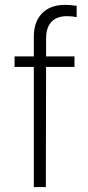

<svg xmlns="http://www.w3.org/2000/svg" viewBox="-20 -759 356 779"><path d="M282.2 -487.3H167L166 0H117.2V-487.3H39.1V-530.3H117.2V-610.4Q117.2 -670.4 150.6 -704.8Q184.1 -739.3 244.1 -739.3Q265.6 -739.3 291 -735.4V-689.5Q273.9 -693.4 252 -693.4Q210 -693.4 188.5 -670.2Q167 -647 167 -602.5V-530.3H282.2Z"/></svg>

Font: Pretendard ExtraLight
Style: Regular
Weight: 200
Designer: Base glyphs from Inter by Rasmus Andersson; Hangeul glyphs from Noto Sans CJK(Source Han Sans) by Jang Soo-young and Kan
Foundry: Kil Hyung-jin
Version: Version 1.309